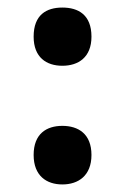

<svg xmlns="http://www.w3.org/2000/svg" viewBox="-20 -569 331 508"><path d="M69 -472C69 -417 103 -395 145 -395C187 -395 222 -417 222 -472C222 -530 187 -549 145 -549C103 -549 69 -530 69 -472ZM69 -159C69 -104 103 -81 145 -81C187 -81 222 -104 222 -159C222 -215 187 -236 145 -236C103 -236 69 -215 69 -159Z"/></svg>

Font: Noto Sans Kannada UI SemiBold
Style: Regular
Weight: 600
Designer: Jelle Bosma - Monotype Design Team
Foundry: Monotype Imaging Inc.
Version: Version 2.005